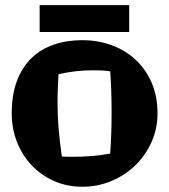

<svg xmlns="http://www.w3.org/2000/svg" viewBox="-20 -689 647 735"><path d="M401.9 -101.1Q404.8 -142.6 406 -181.6Q407.2 -220.7 407.2 -258.8Q407.2 -298.3 406 -336.7Q404.8 -375 401.9 -416Q385.3 -418.5 368.9 -419.2Q352.5 -419.9 335.9 -419.9Q267.6 -419.9 204.1 -404.8Q202.6 -378.4 201.4 -352.5Q200.2 -326.7 200.2 -300.8Q200.2 -249 204.3 -197.5Q208.5 -146 216.8 -89.8Q228 -88.9 239.5 -88.9Q251 -88.9 263.2 -88.9Q296.9 -88.9 331.8 -91.8Q366.7 -94.7 401.9 -101.1ZM583 -254.9Q583 -196.8 560.3 -145.8Q537.6 -94.7 498.5 -56.6Q459.5 -18.6 407 3.7Q354.5 25.9 294.9 25.9Q235.8 25.9 186.3 3.7Q136.7 -18.6 100.8 -56.6Q64.9 -94.7 44.9 -145.8Q24.9 -196.8 24.9 -254.9Q24.9 -326.7 44.9 -379.4Q64.9 -432.1 100.8 -466.8Q136.7 -501.5 186.3 -518.3Q235.8 -535.2 294.9 -535.2Q354.5 -535.2 407 -516.1Q459.5 -497.1 498.5 -460.9Q537.6 -424.8 560.3 -372.8Q583 -320.8 583 -254.9ZM474.6 -566.4H131.8V-669.4H474.6Z"/></svg>

Font: Galindo
Style: Regular
Weight: 400
Version: Version 1.000